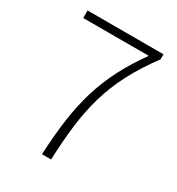

<svg xmlns="http://www.w3.org/2000/svg" viewBox="-174 -839 876 949"><g transform="rotate(30 264.0 -364.0)"><path d="M208 0Q213 -110 226 -203Q239 -296 264 -377Q289 -458 328 -533.5Q367 -609 422 -685H48V-728H481V-699Q417 -613 375.5 -533Q334 -453 310 -370.5Q286 -288 275 -197.5Q264 -107 260 0Z"/></g></svg>

Font: Noto Sans JP ExtraLight
Style: Regular
Weight: 250
Designer: Ryoko NISHIZUKA  (kana, bopomofo & ideographs); Paul D. Hunt (Latin, Greek & Cyrillic); Sandoll Communications , Soo-you
Foundry: Adobe
Version: Version 2.004-H2;hotconv 1.0.118;makeotfexe 2.5.65603